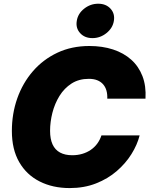

<svg xmlns="http://www.w3.org/2000/svg" viewBox="-20 -980 787 1011"><path d="M347.2 10.3Q257.3 10.3 188.5 -24.7Q119.6 -59.6 81.1 -126.5Q42.5 -193.4 42.5 -290.5Q42.5 -381.3 71 -462.2Q99.6 -543 153.3 -605Q207 -667 282.2 -702.4Q357.4 -737.8 450.7 -737.8Q519 -737.8 575.2 -719.5Q631.3 -701.2 670.9 -665.8Q710.4 -630.4 730.2 -578.9Q750 -527.3 746.1 -460.4H544.9Q545.9 -484.4 540.3 -503.7Q534.7 -522.9 522.5 -536.6Q510.3 -550.3 491.7 -557.6Q473.1 -564.9 447.8 -564.9Q395.5 -564.9 356.9 -540.3Q318.4 -515.6 293.2 -474.9Q268.1 -434.1 255.9 -386Q243.7 -337.9 243.7 -291Q243.7 -248 256.8 -219.5Q270 -190.9 296.1 -176.8Q322.3 -162.6 360.4 -162.6Q388.7 -162.6 413.3 -169.9Q438 -177.2 458 -190.9Q478 -204.6 492.2 -223.9Q506.3 -243.2 514.2 -267.1H715.3Q702.6 -217.3 672.1 -168.5Q641.6 -119.6 594.7 -79.1Q547.9 -38.6 485.6 -14.2Q423.3 10.3 347.2 10.3ZM466.8 -779.3Q425.8 -779.3 401.9 -805.7Q377.9 -832 384.3 -870.1Q390.1 -908.2 423.1 -934.3Q456.1 -960.4 497.1 -960.4Q538.1 -960.4 562 -934.3Q585.9 -908.2 579.6 -870.1Q573.7 -832.5 540.8 -805.9Q507.8 -779.3 466.8 -779.3Z"/></svg>

Font: Inter 17pt Black
Style: Italic
Weight: 900
Italic angle: -9.3988°
Version: Version 4.001;git-66647c0bb